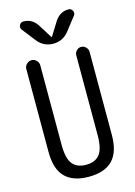

<svg xmlns="http://www.w3.org/2000/svg" viewBox="-142 -1033 783 1115"><g transform="rotate(-15 250.0 -475.0)"><path d="M303.7 -914.1Q334 -960 385.7 -960Q401.4 -960 409.2 -944.8Q417 -929.7 407.2 -917L345.7 -837.9Q308.6 -790 250 -790Q191.4 -790 154.3 -837.9L92.8 -917Q83 -929.7 90.3 -944.8Q97.7 -960 114.3 -960Q166 -960 196.3 -914.1L248 -831.1Q248 -830.1 250 -830.1Q252 -830.1 252 -831.1ZM59.6 -190.4V-688.5Q59.6 -705.1 72.3 -717.8Q85 -730.5 102.1 -730.5Q119.1 -730.5 131.3 -717.8Q143.6 -705.1 143.6 -688.5V-210Q143.6 -128.9 170.4 -95.2Q197.3 -61.5 252 -61.5Q306.6 -61.5 333.5 -95.2Q360.4 -128.9 360.4 -210V-690.4Q360.4 -706.1 372.1 -718.3Q383.8 -730.5 399.9 -730.5Q416 -730.5 428.2 -718.3Q440.4 -706.1 440.4 -690.4V-190.4Q440.4 -87.9 392.6 -39.1Q344.7 9.8 250 9.8Q155.3 9.8 107.4 -38.6Q59.6 -86.9 59.6 -190.4Z"/></g></svg>

Font: Rounded-X Mgen+ 2m regular
Style: Regular
Weight: 400
Designer: [Source Han Sans]
Ryoko NISHIZUKA  (kana & ideographs); Paul D. Hunt (Latin, Greek & Cyrillic); Wenlong ZHANG  (bopomofo
Version: Version 1.059.20150602